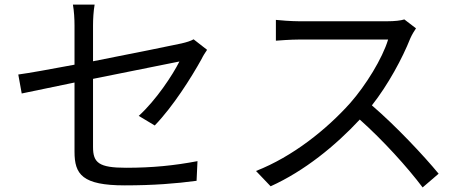

<svg xmlns="http://www.w3.org/2000/svg" viewBox="-20 -793 2040 840"><path d="M886 -575 827 -621C815 -614 796 -608 774 -603C732 -594 557 -558 387 -525V-681C387 -710 389 -744 394 -773H299C304 -744 306 -711 306 -681V-510C200 -490 105 -473 60 -467L75 -384L306 -432V-129C306 -30 340 18 526 18C651 18 751 10 840 -2L844 -88C744 -69 648 -59 532 -59C412 -59 387 -81 387 -150V-448L765 -524C735 -464 662 -354 587 -286L657 -244C737 -327 816 -452 862 -535C868 -548 879 -565 886 -575Z M1800 -669 1749 -708C1733 -703 1707 -700 1674 -700C1637 -700 1328 -700 1288 -700C1258 -700 1201 -704 1187 -706V-615C1198 -616 1253 -620 1288 -620C1323 -620 1642 -620 1678 -620C1653 -537 1580 -419 1512 -342C1409 -227 1261 -108 1100 -45L1164 22C1312 -45 1447 -155 1554 -270C1656 -179 1762 -62 1829 27L1899 -33C1834 -112 1712 -242 1607 -332C1678 -422 1741 -539 1775 -625C1781 -639 1794 -661 1800 -669Z"/></svg>

Font: Noto Sans KR
Style: Regular
Weight: 400
Designer: Ryoko NISHIZUKA 西塚涼子 (kana, bopomofo & ideographs); Paul D. Hunt (Latin, Greek & Cyrillic); Sandoll Communications 산돌커뮤니
Foundry: Adobe
Version: Version 2.004;hotconv 1.0.118;makeotfexe 2.5.65603